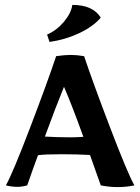

<svg xmlns="http://www.w3.org/2000/svg" viewBox="-20 -758 572 783"><path d="M391 -2Q360 -91 347 -126Q294 -129 231 -129Q163 -129 135 -125Q118 -80 91 -2Q69 4 51 4Q28 4 4 -2Q32 -52 103 -238Q174 -424 209 -529Q244 -534 268 -534Q293 -534 323 -529Q358 -424 429 -238Q500 -52 528 -2Q496 5 458 5Q427 5 391 -2ZM320 -200Q273 -330 241 -404Q209 -326 163 -201Q212 -198 269 -198Q290 -198 320 -200ZM172 -617Q211 -634 240.5 -669Q270 -704 275 -738Q359 -738 391 -686Q359 -649 302.5 -622.5Q246 -596 182 -587Z"/></svg>

Font: Mirza SemiBold
Style: Regular
Weight: 600
Designer: Arabic design by Kourosh Beigpour, Latin design by Eduardo Tunni, engineering by Lasse Fister
Version: Version 1.0010g